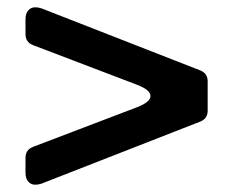

<svg xmlns="http://www.w3.org/2000/svg" viewBox="-20 -505 640 527"><path d="M50 -32V-72Q50 -94 71 -102L357 -211Q393 -225 393 -241.5Q393 -258 357 -272L71 -381Q50 -389 50 -411V-451Q50 -468 57.5 -476.5Q65 -485 77 -485Q85 -485 94 -482L529 -312Q550 -304 550 -282V-201Q550 -179 529 -171L94 -1Q85 2 77 2Q65 2 57.5 -6.5Q50 -15 50 -32Z"/></svg>

Font: Higure Gothic Black
Style: Regular
Weight: 900
Designer: Yoshimichi Ohira
Foundry: Positype
Version: Version 1.000